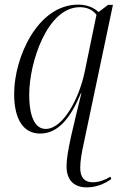

<svg xmlns="http://www.w3.org/2000/svg" viewBox="-20 -566 526 828"><path d="M354 242C394 242 429 228 460 206L456 196C433 210 407 220 380 220C345 220 326 200 326 158C326 128 332 94 341 53L467 -545H446L405 -514C383 -535 352 -546 317 -546C142 -546 41 -318 41 -161C41 -56 78 10 153 10C232 10 285 -59 329 -164H331C316 -102 302 -47 286 24C274 82 267 117 267 151C267 212 300 242 354 242ZM177 -10C133 -10 106 -59 106 -158C106 -297 184 -535 324 -535C356 -535 381 -523 396 -502L345 -255C321 -141 252 -10 177 -10Z"/></svg>

Font: Noto Serif Display SemiCondensed Light
Style: Italic
Weight: 300
Width: 4
Italic angle: -12°
Designer: Monotype Design Team
Foundry: Monotype Imaging Inc.
Version: Version 2.009